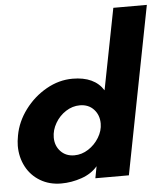

<svg xmlns="http://www.w3.org/2000/svg" viewBox="-54 -798 742 856"><g transform="rotate(-5 317.5 -370.0)"><path d="M7 -174Q7 -193 12 -220Q23 -281 62.5 -334Q102 -387 158.5 -419Q215 -451 276 -451Q374 -451 414 -387L485 -750H635L489 0H339L349 -53Q322 -21 277 -5.5Q232 10 186 10Q133 10 92 -14.5Q51 -39 29 -81Q7 -123 7 -174ZM255 -110Q288 -110 317.5 -129Q347 -148 365.5 -178.5Q384 -209 384 -241Q384 -279 360.5 -304.5Q337 -330 298 -330Q265 -330 235.5 -311Q206 -292 188 -261Q170 -230 170 -197Q170 -160 193.5 -135Q217 -110 255 -110Z"/></g></svg>

Font: Teachers
Style: Bold Italic
Weight: 700
Designer: Alfredo Marco Pradil & Chank Diesel
Version: Version 0.009